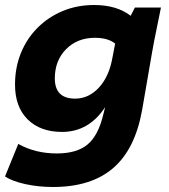

<svg xmlns="http://www.w3.org/2000/svg" viewBox="-32 -537 674 767"><path d="M180 210Q121 210 69 198.5Q17 187 -12 168L41 38Q109 76 195 76Q275 76 318 40Q361 4 381 -81L388 -109Q323 -10 216 -10Q129 -10 78.5 -60Q28 -110 28 -199Q28 -267 51.5 -325Q75 -383 118 -426Q161 -469 218.5 -493Q276 -517 344 -517Q434 -517 490 -474L507 -507H611Q604 -471 594 -423.5Q584 -376 575 -325L536 -99Q508 59 420 134.5Q332 210 180 210ZM268 -143Q323 -143 364 -188Q405 -233 418 -311L428 -363Q399 -386 347 -386Q277 -386 232 -340.5Q187 -295 187 -224Q187 -143 268 -143Z"/></svg>

Font: Livvic
Style: Bold Italic
Weight: 700
Italic angle: -10°
Designer: Jacques Le Bailly, Baron von Fonthausen
Version: Version 1.001; ttfautohint (v1.8.2)